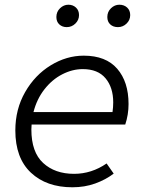

<svg xmlns="http://www.w3.org/2000/svg" viewBox="-20 -781 605 814"><path d="M45 -228Q45 -318 86.5 -390.5Q128 -463 195 -504Q262 -545 335 -545Q429 -545 477 -489.5Q525 -434 525 -340Q525 -295 511 -253H114Q113 -245 113 -232Q113 -136 163 -90Q213 -44 294 -44Q368 -44 432 -88L462 -45Q428 -19 383.5 -3Q339 13 287 13Q177 13 111 -49Q45 -111 45 -228ZM457 -306Q460 -327 460 -347Q460 -410 427.5 -449Q395 -488 331 -488Q287 -488 244 -466Q201 -444 168.5 -402.5Q136 -361 122 -306ZM219 -709Q219 -731 234.5 -746Q250 -761 270 -761Q289 -761 302 -749Q315 -737 315 -717Q315 -696 299.5 -681Q284 -666 263 -666Q244 -666 231.5 -677.5Q219 -689 219 -709ZM435 -709Q435 -731 450.5 -746Q466 -761 486 -761Q506 -761 519 -749Q532 -737 532 -717Q532 -696 516.5 -681Q501 -666 480 -666Q460 -666 447.5 -677.5Q435 -689 435 -709Z"/></svg>

Font: Nebula Sans Book
Style: Regular
Weight: 400
Italic angle: -9°
Designer: Paul D. Hunt for Adobe (as Source Sans)
Foundry: Nebula Entertainment & Broadcasting LLC
Version: Version 1.010